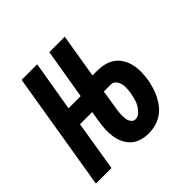

<svg xmlns="http://www.w3.org/2000/svg" viewBox="-153 -652 793 793"><g transform="rotate(-45 243.5 -256.0)"><path d="M288 8Q267 8 246.5 2Q226 -4 211 -17.5Q196 -31 187 -50Q178 -69 175 -89.5Q172 -110 173 -132Q174 -154 178 -176L185 -220H114L78 0H-13L73 -520H164L127 -300H198L235 -520H325L293 -326H320Q342 -326 362.5 -321Q383 -316 399.5 -304Q416 -292 426.5 -274Q437 -256 441.5 -235.5Q446 -215 445.5 -193.5Q445 -172 442 -150Q438 -131 432.5 -112Q427 -93 417.5 -74.5Q408 -56 395 -40Q382 -24 364.5 -13Q347 -2 327.5 3Q308 8 288 8ZM291 -72Q305 -72 316.5 -83Q328 -94 335.5 -107Q343 -120 346.5 -134Q350 -148 353 -163Q355 -176 355.5 -189.5Q356 -203 353 -215Q350 -227 341.5 -236.5Q333 -246 320 -246H279L266 -163Q264 -154 263 -145Q262 -136 262 -127Q262 -118 262.5 -109Q263 -100 266 -92Q269 -84 275.5 -78Q282 -72 291 -72Z"/></g></svg>

Font: Iosevka SS18 Medium
Style: Italic
Weight: 500
Italic angle: -9°
Monospace: yes
Designer: Belleve Invis
Foundry: Belleve Invis
Version: Version 25.1.1; ttfautohint (v1.8.4)